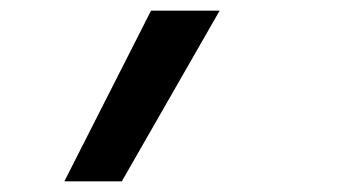

<svg xmlns="http://www.w3.org/2000/svg" viewBox="-20 -173 640 361"><path d="M101 168 264 -153H393L209 168Z"/></svg>

Font: Iosevka Slab Semibold Extended
Style: Italic
Weight: 600
Width: 7
Italic angle: -9°
Monospace: yes
Designer: Belleve Invis
Foundry: Belleve Invis
Version: Version 11.1.0; ttfautohint (v1.8.3)